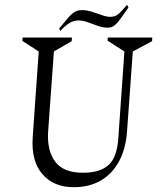

<svg xmlns="http://www.w3.org/2000/svg" viewBox="-20 -768 667 798"><path d="M286 10Q203 10 156 -44.5Q109 -99 116 -199L141 -554L73 -598L74 -612H279L278 -597L204 -554L180 -221Q175 -143 209 -96.5Q243 -50 325 -50Q395 -50 431 -82Q467 -114 472 -197L497 -554L427 -599L428 -612H613L612 -597L532 -554L508 -222Q503 -150 475 -98Q447 -46 399.5 -18Q352 10 286 10ZM230 -639 226 -650Q250 -679 264.5 -695.5Q279 -712 291.5 -719Q304 -726 321 -726Q341 -726 362.5 -719Q384 -712 404 -705Q424 -698 438 -698Q461 -698 476 -713Q491 -728 508 -748L514 -737Q495 -710 481.5 -691Q468 -672 456 -662.5Q444 -653 428 -653Q408 -653 386.5 -660.5Q365 -668 345 -675.5Q325 -683 306 -683Q286 -683 268.5 -672Q251 -661 230 -639Z"/></svg>

Font: Ancizar Serif Light
Style: Italic
Weight: 300
Italic angle: -4°
Designer: Cesar Puertas, Viviana Monsalve, Julian Moncada, Julian Prieto, Jose Castro, Felipe Aragon, Mariel Hernandez, Sara Alarc
Version: Version 8.100